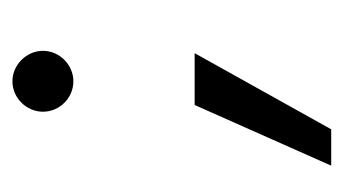

<svg xmlns="http://www.w3.org/2000/svg" viewBox="-146 -300 571 320"><g transform="rotate(-90 140.0 -139.5)"><path d="M165 -303.2C192.4 -303.2 215.8 -326.2 215.8 -354C215.8 -381.3 192.4 -404.8 165 -404.8C137.2 -404.8 114.3 -381.3 114.3 -354C114.3 -326.2 137.2 -303.2 165 -303.2ZM24.4 126.5H85L211.9 -101.1H125.5Z"/></g></svg>

Font: Now Medium
Style: Regular
Weight: 500
Designer: Alfredo Marco Pradil
Foundry: Alfredo Marco Pradil
Version: Version 1.200;hotconv 1.0.109;makeotfexe 2.5.65596